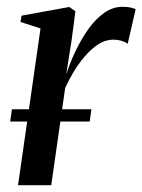

<svg xmlns="http://www.w3.org/2000/svg" viewBox="-20 -544 418 564"><path d="M33 0 99 -460.5 40 -479.5 43.5 -498 183.5 -523.5 201.5 -511 190.5 -427 174.5 -325.5Q186 -361 203 -396.2Q220 -431.5 241 -460.5Q262 -489.5 287 -506.8Q312 -524 339.5 -524Q354.5 -524 364 -521.8Q373.5 -519.5 378.5 -517L355 -415Q351 -419.5 338.5 -423.5Q326 -427.5 312.5 -427.5Q289.5 -427.5 268.5 -413.8Q247.5 -400 228.8 -378Q210 -356 195.5 -331.5Q181 -307 171.5 -286L130.5 0ZM248.5 -223 243.5 -187H10L15 -223Z"/></svg>

Font: Merriweather 120pt
Style: Italic
Weight: 400
Italic angle: -7.8°
Version: Version 2.101